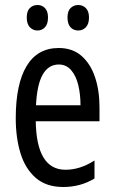

<svg xmlns="http://www.w3.org/2000/svg" viewBox="-20 -738 458 768"><path d="M215 -546Q270 -546 306 -514.5Q342 -483 360 -429.5Q378 -376 378 -309V-253H123Q126 -59 242 -59Q271 -59 299.5 -68Q328 -77 358 -96V-24Q302 10 233 10Q165 10 123 -26.5Q81 -63 62 -125Q43 -187 43 -265Q43 -402 86.5 -474Q130 -546 215 -546ZM215 -480Q174 -480 151 -440Q128 -400 124 -317H302Q302 -361 293 -398Q284 -435 264.5 -457.5Q245 -480 215 -480ZM87 -668Q87 -694 99.5 -706Q112 -718 130 -718Q148 -718 160 -705.5Q172 -693 172 -668Q172 -642 160 -629Q148 -616 130 -616Q112 -616 99.5 -629Q87 -642 87 -668ZM250 -668Q250 -694 262.5 -706Q275 -718 293 -718Q311 -718 323.5 -705.5Q336 -693 336 -668Q336 -642 323.5 -629Q311 -616 293 -616Q274 -616 262 -629Q250 -642 250 -668Z"/></svg>

Font: Noto Sans Lao UI ExtCond
Style: Regular
Weight: 400
Width: 2
Designer: Monotype Design Team
Foundry: Monotype Imaging Inc.
Version: Version 2.000; ttfautohint (v1.8.4.7-5d5b)